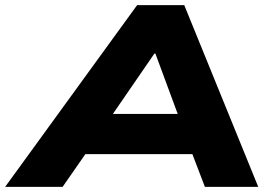

<svg xmlns="http://www.w3.org/2000/svg" viewBox="-70 -725 1052 745"><path d="M-50 0 462 -705H645L932 0H725L650 -196L730 -127H206L310 -197L173 0ZM529 -517 333 -232 298 -283H687L638 -233L533 -517Z"/></svg>

Font: Nunito Sans 10pt Expanded Black
Style: Italic
Weight: 900
Width: 7
Italic angle: -9°
Designer: Vernon Adams
Foundry: Vernon Adams
Version: Version 3.101;gftools[0.9.27]